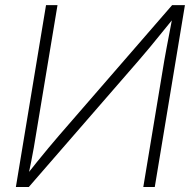

<svg xmlns="http://www.w3.org/2000/svg" viewBox="-20 -748 771 768"><path d="M599.1 0H553.2L637.2 -506.3Q641.1 -529.3 646.5 -557.4Q651.9 -585.4 658 -617.7Q664.1 -649.9 670.9 -685.5L681.6 -684.1Q651.4 -647 626.2 -616Q601.1 -585 578.9 -558.1Q556.6 -531.2 534.2 -505.4L95.2 0H43.5L164.1 -727.5H210L124 -210Q120.1 -185.1 115.2 -157.2Q110.4 -129.4 104.5 -100.3Q98.6 -71.3 92.3 -41L82 -42.5Q105.5 -72.3 128.4 -100.8Q151.4 -129.4 173.3 -155.5Q195.3 -181.6 214.4 -204.1L668.5 -727.5H719.7Z"/></svg>

Font: Inter 16pt ExtraLight
Style: Italic
Weight: 250
Italic angle: -9.3988°
Version: Version 4.001;git-66647c0bb